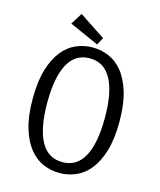

<svg xmlns="http://www.w3.org/2000/svg" viewBox="-132 -999 923 1108"><g transform="rotate(15 329.0 -445.0)"><path d="M70 -360Q70 -465 92 -536.5Q114 -608 150 -652Q186 -696 232.5 -715.5Q279 -735 329 -735Q379 -735 425.5 -715.5Q472 -696 508 -652Q544 -608 566 -536.5Q588 -465 588 -360Q588 -255 566 -183.5Q544 -112 508 -68Q472 -24 425 -4.5Q378 15 329 15Q279 15 232.5 -4.5Q186 -24 150 -68Q114 -112 92 -183.5Q70 -255 70 -360ZM157 -360Q157 -208 200 -129Q243 -50 329 -50Q415 -50 458 -129Q501 -208 501 -360Q501 -512 458 -591Q415 -670 329 -670Q243 -670 200 -591Q157 -512 157 -360ZM372 -802 348 -758 173 -836 216 -905Z"/></g></svg>

Font: Carrois Gothic
Style: Regular
Weight: 400
Designer: Ralph du Carrois
Foundry: Ralph du Carrois
Version: Version 1.002